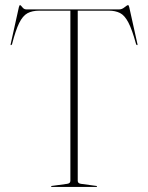

<svg xmlns="http://www.w3.org/2000/svg" viewBox="-20 -737 584 757"><path d="M83.5 -700H450.5Q461 -700 471.2 -708.5Q481.5 -717 485.5 -717Q487 -717 489.5 -709L521.5 -565Q523.5 -559 520.5 -559Q518.5 -559 516.5 -563Q501 -620 486.2 -648.2Q471.5 -676.5 453 -685.8Q434.5 -695 408.5 -695H286.5V-24Q286.5 -13.5 300.5 -12L359.5 -4Q362.5 -4 362.5 -2Q362.5 0 359.5 0H184.5Q181.5 0 181.5 -2Q181.5 -4 184.5 -4L243.5 -12Q257.5 -13.5 257.5 -24V-695H135.5Q107 -695 88.2 -684.8Q69.5 -674.5 55.5 -646Q41.5 -617.5 27.5 -563Q25.5 -559 23.5 -559Q20.5 -559 22.5 -565L54.5 -709Q57 -717 58.5 -717Q61.5 -717 68 -708.5Q74.5 -700 83.5 -700Z"/></svg>

Font: Fraunces 144pt S000 Thin
Style: Regular
Weight: 100
Version: Version 1.000; ttfautohint (v1.8.3)